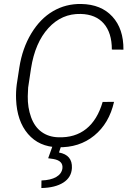

<svg xmlns="http://www.w3.org/2000/svg" viewBox="-20 -741 675 979"><path d="M561.5 -221.7Q536.6 -111.8 460.4 -49.6Q384.3 12.7 274.4 9.8Q179.2 7.8 122.8 -57.9Q66.4 -123.5 62 -234.9Q60.5 -272.9 65.4 -310.5L78.6 -396.5Q93.8 -494.6 139.4 -570.3Q185.1 -646 250.5 -684.1Q315.9 -722.2 394.5 -720.7Q496.1 -718.8 553.2 -656.2Q610.4 -593.8 609.4 -487.8L550.3 -488.3Q550.3 -573.7 509.3 -620.8Q468.3 -668 391.6 -669.9Q294.9 -672.4 226.8 -597.9Q158.7 -523.4 138.2 -392.1L123.5 -294.4L121.6 -250.5Q120.6 -192.9 138.4 -143.6Q156.2 -94.2 191.9 -68.4Q227.5 -42.5 277.3 -41Q362.3 -38.1 419.4 -83.7Q476.6 -129.4 503.4 -221.2ZM291.5 4.4 280.8 36.6Q349.6 49.3 346.7 115.7Q344.2 163.6 303 189.9Q261.7 216.3 190.9 217.8L191.4 179.2Q238.3 177.7 266.4 161.6Q294.4 145.5 298.3 117.2Q302.7 78.6 252.4 69.8L225.6 65.9L247.6 4.4Z"/></svg>

Font: RobotoInd Light
Style: Italic
Weight: 300
Italic angle: -12°
Designer: Google
Version: Version 2.001151; 2014